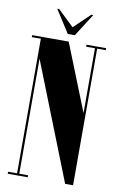

<svg xmlns="http://www.w3.org/2000/svg" viewBox="-94 -903 592 955"><g transform="rotate(10 202.0 -425.5)"><path d="M15.5 0V-10H61V-690H15.5V-700H200L334.5 -362.5V-690H290V-700H389V-690H345.5V0H305.5L72 -591V-10H116.5V0ZM189 -736.5 115.5 -851H125.5L206.5 -773.5L287.5 -851H297.5L224.5 -736.5Z"/></g></svg>

Font: Imbue 100pt Black
Style: Regular
Weight: 900
Designer: Tyler Finck
Foundry: Etcetera Type Company
Version: Version 1.102; ttfautohint (v1.8.3)